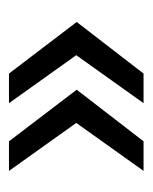

<svg xmlns="http://www.w3.org/2000/svg" viewBox="24 -416 340 428"><g transform="rotate(-90 194.0 -202.0)"><path d="M93 -52H27L134 -202L27 -352H93L208 -201ZM244 -52H178L285 -202L178 -352H244L359 -201Z"/></g></svg>

Font: Rokkitt SemiBold
Style: Regular
Weight: 400
Version: Version 3.103